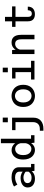

<svg xmlns="http://www.w3.org/2000/svg" viewBox="1630 -2420 990 4290"><g transform="rotate(-90 2125.0 -275.0)"><path d="M275.9 11Q233.4 11 197.7 0.2Q162 -10.5 136 -31.3Q110 -52.1 95.7 -82.6Q81.4 -113.1 81.4 -152.6Q81.4 -185.9 93.3 -211.6Q105.2 -237.4 126 -256Q146.9 -274.6 173.3 -286.6Q199.8 -298.6 229.3 -304.3Q258.8 -310 288.3 -310Q324.3 -310 354 -302.6Q383.8 -295.1 404.6 -284.1Q425.5 -273 434.6 -262.6V-334.3Q434.6 -361.9 423.6 -380.9Q412.6 -399.9 394.1 -411.5Q375.6 -423 352.2 -428.1Q328.8 -433.3 303.6 -433.3Q278.2 -433.3 254.6 -428.3Q231.1 -423.4 210.6 -415.6Q190.1 -407.9 174 -399Q157.8 -390.1 147.1 -381.8L102.6 -455.7Q120.4 -469.1 151.5 -482Q182.7 -494.9 223.4 -503.4Q264.1 -512 310.3 -512Q341.1 -512 372.6 -507Q404.1 -501.9 432.9 -490.4Q461.6 -478.9 484.3 -459.8Q507 -440.6 520.1 -412.9Q533.1 -385.2 533.1 -347V-76.1H607.3V0H453L443.4 -63.9Q434.4 -47.6 412.4 -30.3Q390.4 -12.9 356 -1Q321.7 11 275.9 11ZM300.6 -64.7Q338 -64.7 365.1 -76.1Q392.3 -87.4 409.6 -103.2Q426.9 -119.1 434.6 -131.7V-193.3Q425.7 -205.9 405.2 -217.9Q384.8 -229.9 358.4 -237.9Q332.1 -245.9 304.9 -245.9Q273.7 -245.9 244.8 -236.9Q215.9 -228 197.4 -208.5Q178.9 -188.9 178.9 -156.9Q178.9 -124.9 194.1 -104.6Q209.3 -84.2 236.7 -74.5Q264.1 -64.7 300.6 -64.7Z M917.9 11Q878.4 11 840.7 -4.6Q802.9 -20.1 772.4 -52.2Q741.9 -84.3 723.7 -133.8Q705.6 -183.4 705.6 -251Q705.6 -341.2 735.6 -398.8Q765.6 -456.4 813 -483.7Q860.4 -511 912.9 -511Q959.8 -511 996.7 -492.6Q1033.6 -474.1 1059.2 -444.4Q1084.8 -414.7 1098.2 -380.2Q1111.7 -345.7 1111.7 -313.3L1073.9 -300.1Q1069.1 -324.3 1058.2 -347.7Q1047.3 -371.1 1030.3 -390Q1013.3 -408.9 990.8 -420.1Q968.4 -431.3 940.4 -431.3Q903.4 -431.3 872.6 -412.1Q841.7 -392.9 823.1 -353.1Q804.6 -313.4 804.6 -251Q804.6 -189.3 823.8 -148.9Q843.1 -108.4 874.8 -88.6Q906.6 -68.7 944 -68.7Q971.7 -68.7 994.2 -80.9Q1016.8 -93 1033.4 -113.4Q1049.9 -133.8 1059.9 -159.4Q1069.9 -185.1 1072.4 -211.9L1112.8 -198.6Q1112.8 -165.3 1100 -128.6Q1087.2 -92 1062.2 -60.4Q1037.2 -28.7 1001 -8.9Q964.9 11 917.9 11ZM1169.6 -750V-31.9L1125 -76.4H1248.6V0H1081.3L1070.1 -105V-750Z M1348.3 200V120.3H1385.9Q1422.1 120.3 1450.8 110.4Q1479.4 100.5 1499.8 80.8Q1520.2 61.1 1531 31Q1541.7 1 1541.7 -39.3V-423.9H1362.3V-500H1640.7V-22.3Q1640.7 33.5 1622.3 75.2Q1603.9 116.9 1570.8 144.6Q1537.7 172.4 1492.7 186.2Q1447.7 200 1394.6 200ZM1538.2 -708.6H1641.9V-595H1538.2Z M2127.6 11Q2094.5 11 2059.9 2.2Q2025.2 -6.5 1993 -25.5Q1960.8 -44.5 1935.2 -75.2Q1909.7 -106 1894.8 -149.5Q1879.9 -193 1879.9 -251Q1879.9 -308.5 1894.8 -352Q1909.7 -395.5 1935.2 -426Q1960.8 -456.5 1993 -475.5Q2025.2 -494.5 2059.9 -503.2Q2094.5 -512 2127.6 -512Q2160.6 -512 2195.3 -503.2Q2229.9 -494.5 2262.1 -475.5Q2294.4 -456.5 2319.9 -426Q2345.4 -395.5 2360.4 -352Q2375.3 -308.5 2375.3 -251Q2375.3 -193 2360.4 -149.5Q2345.4 -106 2319.9 -75.2Q2294.4 -44.5 2262.1 -25.5Q2229.9 -6.5 2195.3 2.2Q2160.6 11 2127.6 11ZM2127.6 -65.3Q2152.3 -65.3 2177.9 -74.8Q2203.6 -84.2 2225.4 -105.6Q2247.2 -126.9 2260.8 -162.8Q2274.3 -198.6 2274.3 -251Q2274.3 -302.9 2260.8 -338.3Q2247.2 -373.7 2225.4 -395.2Q2203.6 -416.7 2177.9 -426.2Q2152.3 -435.7 2127.6 -435.7Q2103.1 -435.7 2077.3 -426.2Q2051.6 -416.7 2029.8 -395.2Q2007.9 -373.7 1994.4 -338.3Q1980.9 -302.9 1980.9 -251Q1980.9 -198.6 1994.4 -162.8Q2007.9 -126.9 2029.8 -105.6Q2051.6 -84.2 2077.3 -74.8Q2103.1 -65.3 2127.6 -65.3Z M2493.7 0V-76.1H2657.6V-423.9H2516.6V-500H2756.6V-76.1H2912V0ZM2654.6 -708.6H2758.3V-595H2654.6Z M3062.4 0V-500H3151.1L3161.9 -397.7V0ZM3392.4 0V-282.3Q3392.4 -335.6 3381.3 -368.4Q3370.2 -401.2 3347.3 -416.3Q3324.4 -431.4 3288.8 -431.4Q3263.4 -431.4 3240.8 -421.4Q3218.1 -411.4 3200.2 -393.5Q3182.4 -375.6 3171.5 -352.1Q3160.6 -328.6 3158.9 -302L3130.9 -311Q3130.9 -348.4 3143.1 -384.1Q3155.3 -419.9 3179.2 -448.7Q3203.2 -477.6 3238.6 -494.6Q3274.1 -511.6 3320.9 -511.6Q3360.2 -511.6 3391.6 -499.4Q3422.9 -487.3 3445.4 -461.6Q3467.9 -435.9 3479.9 -395.3Q3491.8 -354.7 3491.8 -297.6V0Z M3794.1 -143.7V-658.5H3893.3V-146.4Q3893.3 -113.6 3902.5 -94.6Q3911.8 -75.6 3927.8 -67.3Q3943.9 -59.1 3963.9 -59.1Q3984.4 -59.1 4001.8 -67.1Q4019.3 -75.2 4030 -94.7Q4040.6 -114.2 4040.6 -149.1H4121.8Q4121.8 -105.2 4107.9 -74.8Q4094.1 -44.4 4070.3 -25.8Q4046.5 -7.3 4016.2 1.2Q3985.9 9.6 3952.8 9.6Q3919.1 9.6 3890.2 1.5Q3861.4 -6.7 3839.9 -24.9Q3818.3 -43 3806.2 -72.4Q3794.1 -101.8 3794.1 -143.7ZM3670.4 -423.9V-500H4126.6V-423.9Z"/></g></svg>

Font: Trispace Thin
Style: Regular
Weight: 100
Designer: Tyler Finck
Foundry: Etcetera Type Company
Version: Version 1.210